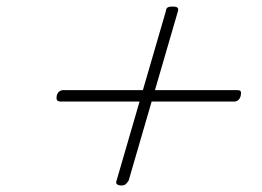

<svg xmlns="http://www.w3.org/2000/svg" viewBox="-20 -731 803 588"><path d="M352 -163Q342 -163 338 -167Q334 -171 337 -178L488 -697Q489 -706 494 -708.5Q499 -711 509 -711Q519 -711 523 -708Q527 -705 525 -697L374 -178Q370 -172 365.5 -167.5Q361 -163 352 -163ZM167 -420Q157 -420 154.5 -424.5Q152 -429 154 -439Q159 -455 175 -455H706Q716 -455 717.5 -450.5Q719 -446 717 -437Q712 -420 697 -420Z"/></svg>

Font: Playwrite AU QLD Thin
Style: Regular
Weight: 250
Designer: Veronika Burian, José Scaglione
Foundry: TypeTogether
Version: Version 1.002